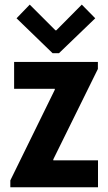

<svg xmlns="http://www.w3.org/2000/svg" viewBox="-20 -796 461 816"><path d="M23.9 0V-29.3L212.9 -414.6V-418.5H40V-532.7H396V-502.9L206.5 -118.7V-114.7H396.5V0ZM106.4 -776.4 215.8 -667H219.2L327.6 -776.4L384.8 -718.3L230.5 -569.8H203.6L50.3 -718.3Z"/></svg>

Font: Reddit Sans Condensed
Style: Bold
Weight: 700
Designer: Stephen Hutchings
Foundry: Reddit
Version: Version 1.014